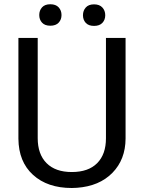

<svg xmlns="http://www.w3.org/2000/svg" viewBox="-20 -893 688 922"><path d="M583 -710.9V-227.5Q582.5 -127 519.8 -63Q457 1 349.6 8.8L324.7 9.8Q208 9.8 138.7 -53.2Q69.3 -116.2 68.4 -226.6V-710.9H161.1V-229.5Q161.1 -152.3 203.6 -109.6Q246.1 -66.9 324.7 -66.9Q404.3 -66.9 446.5 -109.4Q488.8 -151.9 488.8 -229V-710.9ZM168.5 -820.8Q168.5 -842.8 181.9 -857.7Q195.3 -872.6 221.7 -872.6Q248 -872.6 261.7 -857.7Q275.4 -842.8 275.4 -820.8Q275.4 -798.8 261.7 -784.2Q248 -769.5 221.7 -769.5Q195.3 -769.5 181.9 -784.2Q168.5 -798.8 168.5 -820.8ZM378.4 -819.8Q378.4 -841.8 391.8 -856.9Q405.3 -872.1 431.6 -872.1Q458 -872.1 471.7 -856.9Q485.4 -841.8 485.4 -819.8Q485.4 -797.9 471.7 -783.2Q458 -768.6 431.6 -768.6Q405.3 -768.6 391.8 -783.2Q378.4 -797.9 378.4 -819.8Z"/></svg>

Font: TypoPRO Roboto
Style: Regular
Weight: 400
Designer: Google
Version: Version 2.136; 2016